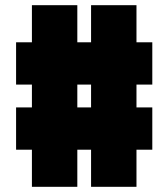

<svg xmlns="http://www.w3.org/2000/svg" viewBox="-20 -720 649 740"><path d="M103 -557V-700H278V-557H331V-700H506V-557H567V-394H506V-306H567V-143H506V0H331V-143H278V0H103V-143H42V-306H103V-394H42V-557ZM278 -306H331V-394H278Z"/></svg>

Font: Aoudax Cyrillic
Style: Regular
Weight: 400
Designer: William Zhang
Foundry: William Zhang
Version: Version 1.00 June 4, 2021, initial release